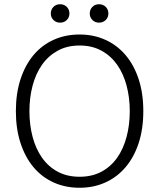

<svg xmlns="http://www.w3.org/2000/svg" viewBox="-20 -875 753 907"><path d="M404 -811Q404 -830 416.5 -842.5Q429 -855 448 -855Q467 -855 479.5 -842.5Q492 -830 492 -811Q492 -793 479.5 -780.5Q467 -768 448 -768Q429 -768 416.5 -780.5Q404 -793 404 -811ZM220 -811Q220 -830 232.5 -842.5Q245 -855 264 -855Q283 -855 295.5 -842.5Q308 -830 308 -811Q308 -793 295.5 -780.5Q283 -768 264 -768Q245 -768 232.5 -780.5Q220 -793 220 -811ZM356 -712Q422 -712 477.5 -687Q533 -662 573 -615Q613 -568 635 -501Q657 -434 657 -350Q657 -266 635 -199Q613 -132 573 -85Q533 -38 477.5 -13Q422 12 356 12Q289 12 233.5 -13Q178 -38 138.5 -85Q99 -132 77 -199Q55 -266 55 -350Q55 -434 77 -501Q99 -568 138.5 -615Q178 -662 233.5 -687Q289 -712 356 -712ZM119 -350Q119 -285 134 -228.5Q149 -172 178.5 -130Q208 -88 252.5 -64Q297 -40 356 -40Q415 -40 459.5 -64Q504 -88 533.5 -130Q563 -172 578 -228.5Q593 -285 593 -350Q593 -414 578 -470.5Q563 -527 533.5 -569Q504 -611 459.5 -635.5Q415 -660 356 -660Q297 -660 252.5 -635.5Q208 -611 178.5 -569Q149 -527 134 -470.5Q119 -414 119 -350Z"/></svg>

Font: Post Grotesk Light
Style: Light
Weight: 300
Version: Version 1.0